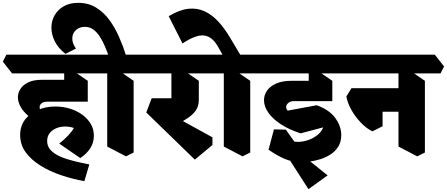

<svg xmlns="http://www.w3.org/2000/svg" viewBox="-85 -1055 3147 1352"><path d="M509 221Q427 206 346.5 179Q266 152 200.5 111.5Q135 71 96 17.5Q57 -36 57 -104Q57 -168 91 -212.5Q125 -257 181.5 -281Q238 -305 304 -305Q357 -305 405.5 -290.5Q454 -276 492.5 -248.5Q531 -221 553.5 -183.5Q576 -146 576 -99Q576 -51 550.5 -11Q525 29 480 58L332 -44Q366 -70 395 -101Q424 -132 435 -154Q405 -164 373 -164Q339 -164 310 -151.5Q281 -139 264 -116.5Q247 -94 247 -62Q247 -24 272 2.5Q297 29 339.5 47.5Q382 66 435 79Q488 92 544 103ZM205 -185Q151 -208 114.5 -239Q78 -270 59.5 -304Q41 -338 41 -370Q41 -402 59.5 -430Q78 -458 115 -475.5Q152 -493 207 -493H436L533 -339H250Q222 -339 208 -328Q194 -317 194 -300Q194 -284 208 -266Q222 -248 250 -233ZM0 -538 -65 -621 -40 -670H610L675 -587L650 -538ZM533 -339 367 -411V-599L413 -568L533 -486Z M684 -650Q671 -688 655 -726Q639 -764 619 -795.5Q599 -827 573 -846.5Q547 -866 512 -866Q474 -866 449 -842.5Q424 -819 424 -784Q424 -749 450 -713L376 -676Q326 -714 301.5 -763Q277 -812 277 -860Q277 -907 299 -946.5Q321 -986 363 -1010.5Q405 -1035 466 -1035Q537 -1035 591 -1002Q645 -969 685 -914.5Q725 -860 754 -793.5Q783 -727 804 -660ZM802 46 670 -23V-599L736 -568L856 -486V19ZM610 -538 545 -621 570 -670H926L991 -587L966 -538Z M1287 69 945 -263 983 -363H1142L1113 -252L1411 -88V-34ZM1134 -159 1012 -271Q1039 -285 1064 -298.5Q1089 -312 1105.5 -327.5Q1122 -343 1122 -361V-599L1195 -568L1315 -486V-354Q1315 -307 1293.5 -276.5Q1272 -246 1231.5 -220Q1191 -194 1134 -159ZM926 -538 861 -621 886 -670H1431L1496 -587L1471 -538Z M1525 -593 1452 -723Q1410 -798 1352.5 -805Q1295 -812 1200 -749L1103 -941Q1178 -986 1240 -993Q1302 -1000 1354.5 -976Q1407 -952 1451.5 -904Q1496 -856 1535 -790L1625 -639ZM1623 46 1491 -23V-599L1557 -568L1677 -486V19ZM1431 -538 1366 -621 1391 -670H1747L1812 -587L1787 -538Z M2036 87Q1974 87 1919 63.5Q1864 40 1806 -1L1844 -144L1928 -142L1999 -42L1942 -73Q1977 -55 2016.5 -56Q2056 -57 2093 -71.5Q2130 -86 2156.5 -109.5Q2183 -133 2190 -158L2032 -116Q1951 -142 1893.5 -179.5Q1836 -217 1805 -261Q1774 -305 1774 -349Q1774 -386 1795.5 -417Q1817 -448 1860 -467Q1903 -486 1967 -486H2158L2255 -343H1987Q1960 -343 1945 -330Q1930 -317 1930 -301Q1930 -294 1933 -287.5Q1936 -281 1941 -276L2145 -314Q2234 -282 2276 -224Q2318 -166 2318 -104Q2318 -56 2297 -22.5Q2276 11 2242.5 32.5Q2209 54 2170.5 66Q2132 78 2096 82.5Q2060 87 2036 87ZM2087 277 1900 -14 1983 -12 2222 180ZM2255 -343 2089 -361V-599L2135 -568L2255 -486ZM1747 -538 1682 -621 1707 -670H2347L2412 -587L2387 -538Z M2853 46 2721 -23V-599L2787 -568L2907 -486V19ZM2537 -130Q2493 -152 2453.5 -194Q2414 -236 2387.5 -284.5Q2361 -333 2354 -376L2390 -434H2542L2609 -392V-166ZM2517 -268 2486 -434H2814L2836 -268ZM2347 -538 2282 -621 2307 -670H2977L3042 -587L3017 -538Z"/></svg>

Font: Eczar ExtraBold
Style: Regular
Weight: 800
Designer: Vaibhav Singh
Foundry: Rosetta Type Foundry
Version: Version 2.000